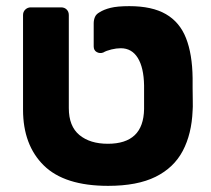

<svg xmlns="http://www.w3.org/2000/svg" viewBox="-20 -595 687 625"><path d="M332 10Q190 10 122.5 -56.5Q55 -123 55 -238V-546Q55 -557 62.5 -564Q70 -571 80 -571H179Q190 -571 197 -564Q204 -557 204 -546V-243Q204 -184 238.5 -155.5Q273 -127 331 -127Q389 -127 418.5 -155Q448 -183 449 -240Q449 -250 449 -264Q449 -278 449 -292.5Q449 -307 449 -317Q448 -375 428.5 -406.5Q409 -438 373 -438Q359 -438 342.5 -434Q326 -430 316 -424Q305 -420 295 -425.5Q285 -431 285 -444V-519Q285 -530 289 -539.5Q293 -549 304 -555Q318 -564 340 -569.5Q362 -575 401 -575Q475 -575 520 -549Q565 -523 585.5 -471Q606 -419 607 -341Q607 -331 607 -309.5Q607 -288 607.5 -266.5Q608 -245 607 -235Q604 -159 575 -104Q546 -49 486.5 -19.5Q427 10 332 10Z"/></svg>

Font: DVN-Rubik
Style: Bold
Weight: 700
Designer: Hubert and Fischer
Foundry: Hubert & Fischer
Version: Version 2.102